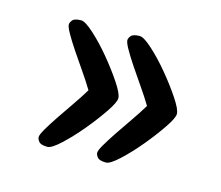

<svg xmlns="http://www.w3.org/2000/svg" viewBox="-58 -605 521 453"><g transform="rotate(15 203.0 -378.5)"><path d="M207 -516Q207 -521 212 -527Q217 -533 233 -533Q243 -533 265 -513Q287 -493 309 -466.5Q331 -440 348 -414.5Q365 -389 365 -378Q365 -368 348 -343Q331 -318 309 -291.5Q287 -265 265 -244.5Q243 -224 233 -224Q217 -224 212 -230Q207 -236 207 -241Q207 -247 215.5 -261.5Q224 -276 237 -295.5Q250 -315 265 -336.5Q280 -358 292 -378Q280 -398 265 -419.5Q250 -441 237 -460.5Q224 -480 215.5 -495Q207 -510 207 -516ZM64 -516Q64 -521 69 -527Q74 -533 90 -533Q100 -533 122 -513Q144 -493 166 -466.5Q188 -440 205 -414.5Q222 -389 222 -378Q222 -368 205 -343Q188 -318 166 -291.5Q144 -265 122 -244.5Q100 -224 90 -224Q74 -224 69 -230Q64 -236 64 -241Q64 -247 72.5 -261.5Q81 -276 94 -295.5Q107 -315 122 -336.5Q137 -358 149 -378Q137 -398 122 -419.5Q107 -441 94 -460.5Q81 -480 72.5 -495Q64 -510 64 -516Z"/></g></svg>

Font: Scratch Savers
Style: Book
Weight: 400
Designer: Pablo Impallari, Rodrigo Fuenzalida, Brenda Gallo
Foundry: Pablo Impallari, Rodrigo Fuenzalida, Brenda Gallo
Version: Version 4.0b1